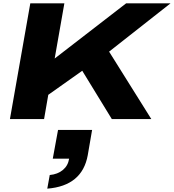

<svg xmlns="http://www.w3.org/2000/svg" viewBox="-20 -708 1034 1142"><path d="M39.1 0 160.2 -688H362.8L305.2 -359.9L730 -688H994.1L628.9 -400.9L879.9 0H645L469.2 -287.1L267.1 -144L242.2 0ZM261.2 414.1 275.9 333Q323.2 328.6 354 303Q384.8 277.3 391.1 235.8H293.9L325.2 64.9H527.8L502 214.8Q469.2 397.5 261.2 414.1Z"/></svg>

Font: Archivo Expanded ExtraBold
Style: Italic
Weight: 800
Width: 7
Italic angle: -10°
Designer: Hector Gatti
Foundry: Omnibus-Type
Version: Version 2.001